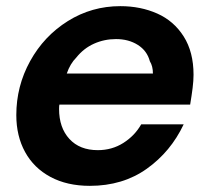

<svg xmlns="http://www.w3.org/2000/svg" viewBox="-20 -593 680 624"><path d="M33 -219Q33 -313 78 -394.5Q123 -476 200.5 -524.5Q278 -573 371 -573Q437 -573 491 -549Q545 -525 577 -474.5Q609 -424 609 -350Q609 -331 606 -307Q603 -283 598 -253H173Q172 -248 172 -239Q172 -178 205.5 -141.5Q239 -105 298 -105Q344 -105 381 -128.5Q418 -152 439 -189H577Q535 -100 457 -44.5Q379 11 272 11Q198 11 144 -18Q90 -47 61.5 -99Q33 -151 33 -219ZM477 -354Q477 -378 467 -394Q458 -428 428 -447Q398 -466 357 -466Q319 -466 285.5 -451Q252 -436 228 -406Q208 -386 197 -354Z"/></svg>

Font: Open Sauce One
Style: Bold Italic
Weight: 700
Italic angle: -10°
Designer: Alfredo Marco Pradil
Foundry: Creative Sauce Fz LLC
Version: Version 1.477